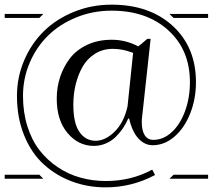

<svg xmlns="http://www.w3.org/2000/svg" viewBox="-29 -768 914 825"><path d="M699.2 -708H865.2V-690.9H716.8ZM716.8 -17.1H865.2V0H699.2ZM-8.8 -708H157.2L140.1 -690.9H-8.8ZM-8.8 -17.1H140.1L157.2 0H-8.8ZM564.9 -568.8Q573.7 -574.7 604 -601.1H618.2L583 -277.8Q582.5 -273.9 581.8 -267.3Q581.1 -260.7 580.6 -255.4Q580.1 -250 580.1 -245.1Q580.1 -207 592.8 -187Q605.5 -167 629.9 -167Q672.9 -167 709 -200.2Q745.1 -233.4 766.1 -290.5Q787.1 -347.7 787.1 -415Q787.1 -553.2 694.3 -637.7Q601.6 -722.2 450.2 -722.2Q369.6 -722.2 298.6 -693.1Q227.5 -664.1 177.5 -615Q127.4 -565.9 98.6 -498.3Q69.8 -430.7 69.8 -356Q69.8 -285.6 88.6 -225.6Q107.4 -165.5 140.6 -122.8Q173.8 -80.1 218.8 -49.8Q263.7 -19.5 316.2 -4.9Q368.7 9.8 425.8 9.8Q535.2 9.8 625 -39.1L637.2 -16.1Q537.6 37.1 424.8 37.1Q348.1 37.1 280 11.7Q211.9 -13.7 158.9 -61.8Q106 -109.9 75 -185.8Q43.9 -261.7 43.9 -356Q43.9 -436 74.7 -508.3Q105.5 -580.6 158.9 -633.3Q212.4 -686 288.3 -717Q364.3 -748 450.2 -748Q613.8 -748 713.4 -656.5Q813 -564.9 813 -415Q813 -341.8 787.8 -279.3Q762.7 -216.8 720 -180.4Q677.2 -144 627 -144Q592.3 -144 565.4 -173.3Q538.6 -202.6 525.9 -258.8H522Q512.7 -236.8 499.5 -217.3Q486.3 -197.8 468.3 -179.9Q450.2 -162.1 425.8 -151.6Q401.4 -141.1 374 -141.1Q308.1 -141.1 261.5 -196Q214.8 -251 214.8 -344.2Q214.8 -392.6 229.2 -436.8Q243.7 -481 271.5 -517.3Q299.3 -553.7 345.7 -575.4Q392.1 -597.2 451.2 -597.2Q511.2 -597.2 564.9 -568.8ZM543 -541Q542.5 -541 533.9 -543.9Q525.4 -546.9 515.6 -549.8Q505.9 -552.7 489.3 -555.4Q472.7 -558.1 456.1 -558.1Q413.1 -558.1 379.4 -537.1Q345.7 -516.1 325.9 -481.2Q306.2 -446.3 296.1 -404.8Q286.1 -363.3 286.1 -317.9Q286.1 -238.3 312.5 -200.7Q338.9 -163.1 381.8 -163.1Q423.3 -163.1 463.4 -202.1Q503.4 -241.2 519 -311Z"/></svg>

Font: FoglihtenFr01
Style: Regular
Weight: 500
Version: Version 0.68